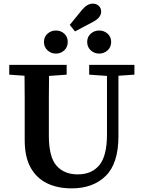

<svg xmlns="http://www.w3.org/2000/svg" viewBox="-20 -1021 788 1057"><path d="M471 -610V-664H720V-610L632 -604V-271Q632 -122 562.5 -53Q493 16 374 16Q297 16 239 -12Q181 -40 148.5 -98.5Q116 -157 116 -250V-360Q116 -421 116 -482Q116 -543 115 -604L31 -610V-664H347V-610L250 -603Q249 -543 249 -482Q249 -421 249 -360V-274Q249 -157 291 -109Q333 -61 408 -61Q485 -61 527 -112Q569 -163 569 -281V-603ZM288 -726Q261 -726 241.5 -744Q222 -762 222 -790Q222 -818 241.5 -835.5Q261 -853 288 -853Q315 -853 334 -835.5Q353 -818 353 -790Q353 -762 334 -744Q315 -726 288 -726ZM393 -848 364 -884 431 -966Q460 -1001 491 -1001Q511 -1001 524 -988.5Q537 -976 537 -957Q537 -942 526.5 -927.5Q516 -913 491 -900ZM526 -726Q499 -726 479.5 -744Q460 -762 460 -790Q460 -818 479.5 -835.5Q499 -853 526 -853Q553 -853 572.5 -835.5Q592 -818 592 -790Q592 -762 572.5 -744Q553 -726 526 -726Z"/></svg>

Font: Source Serif 4 SmText Semibold
Style: Regular
Weight: 600
Designer: Frank Grießhammer
Foundry: Adobe
Version: Version 4.005;hotconv 1.1.0;makeotfexe 2.6.0